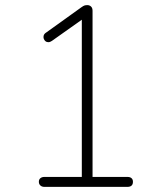

<svg xmlns="http://www.w3.org/2000/svg" viewBox="-20 -731 640 751"><path d="M154 0Q144 0 138 -5.5Q132 -11 132 -20Q132 -29 138 -34Q144 -39 154 -39H300V-673H327L183 -571Q176 -566 169 -566Q162 -566 157.5 -570Q153 -574 151 -580Q149 -586 151 -592.5Q153 -599 161 -604L299 -703Q306 -708 310.5 -709.5Q315 -711 322 -711Q330 -711 336 -705.5Q342 -700 342 -689V-39H478Q489 -39 494.5 -34Q500 -29 500 -20Q500 -10 494.5 -5Q489 0 478 0Z"/></svg>

Font: Nunito ExtraLight
Style: Regular
Weight: 200
Designer: Vernon Adams
Foundry: Vernon Adams
Version: Version 3.602